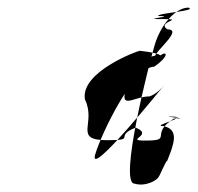

<svg xmlns="http://www.w3.org/2000/svg" viewBox="-20 -557 519 504"><path d="M203 -296C190 -368 342 -424 348 -424C332 -424 432 -418 393 -402C357 -402 470 -480 419 -480C389 -501 473 -507 403 -507H393C357 -507 446 -515 395 -515C393 -523 499 -528 475 -537C439 -537 402 -490 387 -442C372 -394 291 -75 333 -75C362 -66 394 -84 397 -94C397 -90 415 -135 419 -135C436 -178 452 -217 409 -226C373 -226 483 -251 431 -251C395 -251 489 -246 437 -246C370 -204 437 -188 361 -188C305 -188 386 -202 336 -222C277 -199 341 -189 262 -189C170 -189 234 -232 203 -296ZM230 -152C209 -82 413 -336 413 -336C403 -323 389 -310 373 -304C331 -304 292 -266 312 -328C328 -381 365 -414 402 -412C420 -425 423 -408 385 -382C331 -382 248 -211 230 -152Z"/></svg>

Font: Zinc
Style: Obl
Weight: 400
Version: Version 1